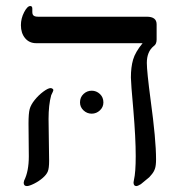

<svg xmlns="http://www.w3.org/2000/svg" viewBox="-20 -609 615 641"><path d="M502.9 -477.1Q502.9 -461.4 493.2 -455.1Q470.2 -436.5 470.2 -398.9Q470.2 -371.1 482.9 -274.9Q501 -142.6 501 -77.1Q501 -56.2 497.3 -45.7Q493.7 -35.2 486.6 -26.9Q479.5 -18.6 478.8 -17.8Q478 -17.1 477.5 -16.6Q477.1 -16.1 476.3 -15.6Q475.6 -15.1 450.2 5.9Q439.9 12.2 435.1 12.2Q425.8 12.2 425.8 0L427.2 -8.3Q433.1 -33.7 433.1 -87.9Q433.1 -147.9 425.3 -240.7Q417 -333 417 -350.1Q417 -384.8 424.3 -409.9Q431.6 -435.1 456.1 -464.8H101.1Q77.6 -464.8 63.7 -481.7Q49.8 -498.5 49.8 -524.9Q49.8 -547.4 60.5 -568.1Q71.3 -588.9 81.1 -588.9Q87.9 -588.9 87.9 -580.1V-568.8Q87.9 -560.5 92.3 -556.9Q96.7 -553.2 107.9 -553.2H470.2Q502.9 -553.2 502.9 -527.8ZM158.2 -308.1Q158.2 -305.7 150.9 -291Q142.1 -258.8 142.1 -211.9L144 -71.8Q144 -47.4 139.6 -36.6Q135.3 -25.9 122.6 -14.9Q109.9 -3.9 93.8 4.2Q77.6 12.2 69.8 12.2Q59.1 12.2 59.1 1L60.5 -5.9Q76.2 -37.1 76.2 -86.9L75.2 -196.8Q75.2 -230.5 79.1 -244.9Q83 -259.3 95.7 -275.1Q108.4 -291 124.5 -303Q140.6 -314.9 148.9 -314.9Q151.9 -314.9 155 -313Q158.2 -311 158.2 -308.1ZM247.1 -267.1Q247.1 -284.2 258.8 -295.2Q270.5 -306.2 286.1 -306.2Q301.8 -306.2 313.5 -295.2Q325.2 -284.2 325.2 -267.1Q325.2 -251.5 313.5 -240.5Q301.8 -229.5 286.1 -229.5Q270.5 -229.5 258.8 -240.5Q247.1 -251.5 247.1 -267.1Z"/></svg>

Font: Liberation Serif
Style: Regular
Weight: 400
Designer: Steve Matteson
Foundry: Ascender Corporation
Version: Version 2.1.5